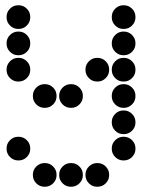

<svg xmlns="http://www.w3.org/2000/svg" viewBox="-20 -515 640 730"><path d="M49 -495Q31 -495 18 -482Q5 -469 5 -451V-449Q5 -431 18 -418Q31 -405 49 -405H51Q69 -405 82 -418Q95 -431 95 -449V-451Q95 -469 82 -482Q69 -495 51 -495ZM449 -495Q431 -495 418 -482Q405 -469 405 -451V-449Q405 -431 418 -418Q431 -405 449 -405H451Q469 -405 482 -418Q495 -431 495 -449V-451Q495 -469 482 -482Q469 -495 451 -495ZM49 -395Q31 -395 18 -382Q5 -369 5 -351V-349Q5 -331 18 -318Q31 -305 49 -305H51Q69 -305 82 -318Q95 -331 95 -349V-351Q95 -369 82 -382Q69 -395 51 -395ZM449 -395Q431 -395 418 -382Q405 -369 405 -351V-349Q405 -331 418 -318Q431 -305 449 -305H451Q469 -305 482 -318Q495 -331 495 -349V-351Q495 -369 482 -382Q469 -395 451 -395ZM49 -295Q31 -295 18 -282Q5 -269 5 -251V-249Q5 -231 18 -218Q31 -205 49 -205H51Q69 -205 82 -218Q95 -231 95 -249V-251Q95 -269 82 -282Q69 -295 51 -295ZM349 -295Q331 -295 318 -282Q305 -269 305 -251V-249Q305 -231 318 -218Q331 -205 349 -205H351Q369 -205 382 -218Q395 -231 395 -249V-251Q395 -269 382 -282Q369 -295 351 -295ZM449 -295Q431 -295 418 -282Q405 -269 405 -251V-249Q405 -231 418 -218Q431 -205 449 -205H451Q469 -205 482 -218Q495 -231 495 -249V-251Q495 -269 482 -282Q469 -295 451 -295ZM149 -195Q131 -195 118 -182Q105 -169 105 -151V-149Q105 -131 118 -118Q131 -105 149 -105H151Q169 -105 182 -118Q195 -131 195 -149V-151Q195 -169 182 -182Q169 -195 151 -195ZM249 -195Q231 -195 218 -182Q205 -169 205 -151V-149Q205 -131 218 -118Q231 -105 249 -105H251Q269 -105 282 -118Q295 -131 295 -149V-151Q295 -169 282 -182Q269 -195 251 -195ZM449 -195Q431 -195 418 -182Q405 -169 405 -151V-149Q405 -131 418 -118Q431 -105 449 -105H451Q469 -105 482 -118Q495 -131 495 -149V-151Q495 -169 482 -182Q469 -195 451 -195ZM449 -95Q431 -95 418 -82Q405 -69 405 -51V-49Q405 -31 418 -18Q431 -5 449 -5H451Q469 -5 482 -18Q495 -31 495 -49V-51Q495 -69 482 -82Q469 -95 451 -95ZM49 5Q31 5 18 18Q5 31 5 49V51Q5 69 18 82Q31 95 49 95H51Q69 95 82 82Q95 69 95 51V49Q95 31 82 18Q69 5 51 5ZM449 5Q431 5 418 18Q405 31 405 49V51Q405 69 418 82Q431 95 449 95H451Q469 95 482 82Q495 69 495 51V49Q495 31 482 18Q469 5 451 5ZM149 105Q131 105 118 118Q105 131 105 149V151Q105 169 118 182Q131 195 149 195H151Q169 195 182 182Q195 169 195 151V149Q195 131 182 118Q169 105 151 105ZM249 105Q231 105 218 118Q205 131 205 149V151Q205 169 218 182Q231 195 249 195H251Q269 195 282 182Q295 169 295 151V149Q295 131 282 118Q269 105 251 105ZM349 105Q331 105 318 118Q305 131 305 149V151Q305 169 318 182Q331 195 349 195H351Q369 195 382 182Q395 169 395 151V149Q395 131 382 118Q369 105 351 105Z"/></svg>

Font: Doto Rounded Black
Style: Regular
Weight: 900
Monospace: yes
Version: Version 1.000